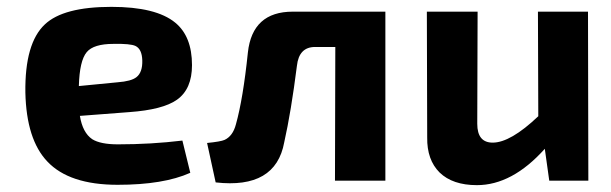

<svg xmlns="http://www.w3.org/2000/svg" viewBox="-20 -527 1783 560"><path d="M535 -23Q457 12 323 12Q182 12 118 -56Q57 -120 54 -257Q52 -401 111 -456Q165 -507 305 -507Q435 -507 491 -461Q540 -421 540 -337Q540 -267 496 -236Q455 -207 357 -200L213 -189Q221 -140 249 -121Q273 -106 324 -106Q421 -106 512 -117ZM323 -287Q363 -290 378 -302Q396 -316 395 -351Q394 -384 375 -393Q360 -400 311 -399Q253 -399 233 -375Q212 -350 210 -276Z M1104 0H957L958 -390H899Q852 -390 846 -335Q829 -201 809 -112Q784 25 609 5L584 -110Q624 -114 635 -119Q659 -130 668 -164Q689 -239 703 -374Q716 -493 834 -493H1104Z M1696 0H1582L1569 -93Q1474 13 1371 13Q1300 13 1262 -24Q1225 -61 1226 -126L1225 -493H1373L1372 -166Q1372 -111 1417 -111Q1469 -111 1550 -188L1549 -493H1695Z"/></svg>

Font: Taylor Sans Bold LRS
Style: Bold
Weight: 700
Italic angle: -8°
Designer: Natanael Gama
Version: Version 1.001 September 8, 2015